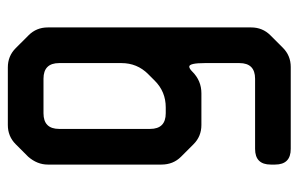

<svg xmlns="http://www.w3.org/2000/svg" viewBox="-156 -597 762 490"><g transform="rotate(90 225.0 -352.0)"><path d="M103 -11Q123 9 152 9H299Q328 9 348 -11L380 -43Q400 -66 400 -93V-383Q400 -413 380 -433L348 -465Q328 -485 299 -485H218Q186 -485 163 -462Q155 -454 150 -454Q141 -454 141 -494V-582Q141 -622 181 -622H360Q400 -622 400 -662V-673Q400 -713 360 -713H151Q122 -713 102 -693L70 -661Q50 -641 50 -612V-93Q50 -64 70 -44ZM141 -122V-281Q141 -321 169 -349L186 -366Q214 -394 254 -394H269Q309 -394 309 -354V-122Q309 -82 269 -82H181Q141 -82 141 -122Z"/></g></svg>

Font: WDXL Lubrifont JP N
Style: Regular
Weight: 400
Designer: [WDXL Lubrifont] Copyright 2020-2022 (c) NightFurySL2001, Skr-ZERO; [ZCOOL QingKe HuangYou] Copyright 2018-2022 (c) The 
Version: Version 2.001;hotconv 1.1.1;makeotfexe 2.6.0